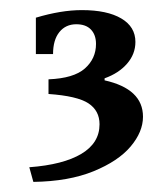

<svg xmlns="http://www.w3.org/2000/svg" viewBox="-20 -702 333 380"><path d="M248 -619Q248 -595 231.5 -576Q215 -557 187 -547V-543Q263 -526 263 -471Q263 -441 238.5 -412Q214 -383 165 -363Q116 -343 46 -342L38 -371Q105 -376 141 -397.5Q177 -419 177 -456Q177 -483 155 -497.5Q133 -512 76 -516V-545Q126 -547 148 -566.5Q170 -586 170 -615Q170 -633 160 -643.5Q150 -654 131 -654Q110 -654 97.5 -638.5Q85 -623 85 -595H51V-667Q101 -682 142 -682Q192 -682 220 -665.5Q248 -649 248 -619Z"/></svg>

Font: Gupter
Style: Bold
Weight: 700
Designer: Octavio Pardo
Version: Version 1.000